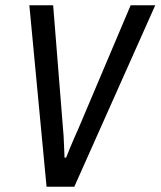

<svg xmlns="http://www.w3.org/2000/svg" viewBox="-20 -706 607 726"><path d="M156 0 91 -686H181L217 -235Q219 -215 220.5 -192Q222 -169 222.5 -147Q223 -125 224 -110H230Q236 -126 244.5 -146Q253 -166 261.5 -186Q270 -206 277 -221L474 -686H567L261 0Z"/></svg>

Font: Archivo Condensed
Style: Italic
Weight: 400
Width: 3
Italic angle: -10°
Designer: Hector Gatti
Foundry: Omnibus-Type
Version: Version 2.001